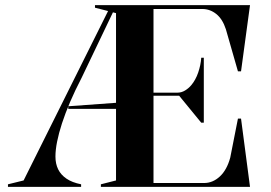

<svg xmlns="http://www.w3.org/2000/svg" viewBox="-20 -728 1055 748"><path d="M11 0V-10L72 -25L401 -685L350 -698V-708H439V-675L420 -680L298 -425Q272 -375 253 -330.5Q234 -286 221.5 -247.5Q209 -209 202.5 -176.5Q196 -144 196 -118Q196 -90 206.5 -68.5Q217 -47 239 -32Q261 -17 296 -10V0ZM246 -304V-314L439 -328V-304ZM768 -693H578V-367H671Q687 -367 701 -375.5Q715 -384 725 -396Q742 -416 752 -445Q762 -474 764 -503H774V-250H764L678 -355H578V-15H775Q809 -15 836.5 -40.5Q864 -66 877 -114L907 -266H919L954 0H373V-10L432 -25V-708H954L919 -450H907L860 -614Q847 -654 822.5 -673.5Q798 -693 768 -693Z"/></svg>

Font: Kalnia Medium
Style: Regular
Weight: 500
Designer: Frida Medrano
Foundry: Frida Medrano
Version: Version 1.105